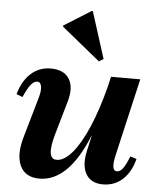

<svg xmlns="http://www.w3.org/2000/svg" viewBox="-56 -840 744 902"><g transform="rotate(5 316.5 -388.5)"><path d="M163 14Q97 14 72.5 -37Q48 -88 73 -175L127 -363Q137 -397 133.5 -418Q130 -439 114 -439Q99 -439 84.5 -421.5Q70 -404 51 -361L22 -372Q40 -436 79 -471Q118 -506 172 -506Q234 -506 259 -466.5Q284 -427 265 -360L219 -200Q185 -81 236 -81Q272 -81 310 -126Q348 -171 383 -253Q418 -335 446 -444L457 -492H595L511 -128Q493 -52 523 -52Q538 -52 551 -69Q564 -86 580 -127L610 -118Q594 -55 555.5 -20Q517 15 463 15Q406 15 382.5 -26Q359 -67 375 -137L391 -208H390Q300 14 163 14ZM394 -559 212 -707V-712L340 -792H345L415 -572Z"/></g></svg>

Font: Platypi SemiBold
Style: Italic
Weight: 600
Italic angle: -13°
Designer: David Sargent
Foundry: Bolt Cutter Type
Version: Version 1.200; ttfautohint (v1.8.4.7-5d5b)